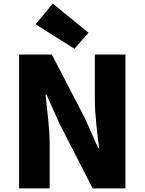

<svg xmlns="http://www.w3.org/2000/svg" viewBox="-20 -1047 804 1067"><path d="M86 0H256V-247C256 -337 241 -439 233 -522H238L311 -359L495 0H677V-744H507V-498C507 -409 521 -302 531 -223H526L453 -388L268 -744H86ZM394 -776 472 -865 273 -1027 178 -912Z"/></svg>

Font: Noto Sans CJK Black
Style: Bold
Weight: 900
Designer: Ryoko NISHIZUKA (kana & ideographs); Paul D. Hunt (Latin, Greek & Cyrillic); Wenlong ZHANG (bopomofo); Sandoll Communica
Foundry: Adobe Systems Incorporated
Version: Version 1.000;PS 1;hotconv 1.0.78;makeotf.lib2.5.61930